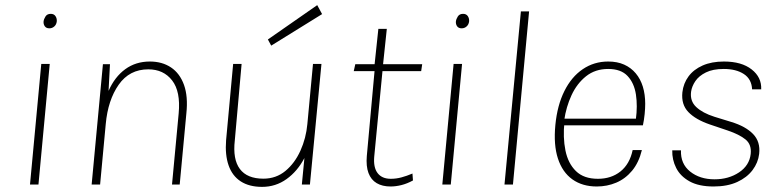

<svg xmlns="http://www.w3.org/2000/svg" viewBox="-20 -720 3038 749"><path d="M172.5 -609.5Q160.5 -609.5 154.8 -617.5Q149 -625.5 150 -636.5Q151 -645.5 157.5 -655.8Q164 -666 178 -666Q190.5 -666 196.5 -657Q202.5 -648 201.5 -636.5Q200 -624 191.8 -616.8Q183.5 -609.5 172.5 -609.5ZM97 0 141 -470.5H174L130 0Z M337.5 0 381.5 -469.5H409L403.5 -365.5Q427.5 -420 468.5 -450Q509.5 -480 564.5 -480Q612.5 -480 647 -457Q681.5 -434 697.8 -388.8Q714 -343.5 707 -277.5L681 0H651L677 -277.5Q685 -363 651.5 -406.2Q618 -449.5 558.5 -449.5Q485 -449.5 443 -389.5Q401 -329.5 392.5 -236L370.5 0Z M1002.5 9Q952 9 919 -12.5Q886 -34 871.8 -74.8Q857.5 -115.5 862 -173L889.5 -470.5H922.5L896 -172.5Q887.5 -98.5 915.8 -60.8Q944 -23 1007.5 -23Q1057 -23 1093.5 -53.2Q1130 -83.5 1152 -132.2Q1174 -181 1179 -236L1201 -470.5H1234L1189 0H1157.5L1167.5 -103.5Q1140.5 -52 1098 -21.5Q1055.5 9 1002.5 9ZM1038 -542 1025 -566 1217.5 -700 1236.5 -665Z M1503.5 7.5Q1471.5 7.5 1449.5 -5.5Q1427.5 -18.5 1417.5 -45Q1407.5 -71.5 1411 -112L1442 -452.5L1462.5 -442.5H1360L1366 -469.5H1464L1439 -447L1456 -607.5H1489L1472 -447L1452 -469.5H1627L1623 -442.5H1448.5L1473 -452.5L1440 -110Q1436 -67 1453 -44.8Q1470 -22.5 1504.5 -22.5Q1525.5 -22.5 1546 -28Q1566.5 -33.5 1589 -43L1591 -16Q1568 -3.5 1546 2Q1524 7.5 1503.5 7.5Z M1781 -609.5Q1769 -609.5 1763.2 -617.5Q1757.5 -625.5 1758.5 -636.5Q1759.5 -645.5 1766 -655.8Q1772.5 -666 1786.5 -666Q1799 -666 1805 -657Q1811 -648 1810 -636.5Q1808.5 -624 1800.2 -616.8Q1792 -609.5 1781 -609.5ZM1705.5 0 1749.5 -470.5H1782.5L1738.5 0Z M1948 0 2012 -675.5H2044L1981 0Z M2308 7.5Q2252 7.5 2213 -20.2Q2174 -48 2156.5 -101.5Q2139 -155 2146.5 -232.5Q2154 -309.5 2181.8 -365Q2209.5 -420.5 2253.5 -450.2Q2297.5 -480 2352.5 -480Q2388 -480 2414.8 -468Q2441.5 -456 2460 -434Q2478.5 -412 2487.8 -381.8Q2497 -351.5 2497 -315Q2497 -297.5 2494.8 -274.8Q2492.5 -252 2488 -231H2157.5L2182 -245Q2175.5 -183.5 2185.8 -133Q2196 -82.5 2226.8 -52.5Q2257.5 -22.5 2312.5 -22.5Q2364.5 -22.5 2400.5 -51.2Q2436.5 -80 2448 -134.5H2484Q2472 -85.5 2445.8 -54Q2419.5 -22.5 2384 -7.5Q2348.5 7.5 2308 7.5ZM2181 -251 2163.5 -257H2485L2460.5 -254.5Q2467.5 -306.5 2460.8 -351.2Q2454 -396 2428.2 -423.5Q2402.5 -451 2352.5 -451Q2302 -451 2266.2 -422.5Q2230.5 -394 2209.5 -348.5Q2188.5 -303 2181 -251Z M2763.5 7.5Q2706 7.5 2670 -12.5Q2634 -32.5 2617.8 -64.8Q2601.5 -97 2602.5 -133.5H2636.5Q2634.5 -81 2672.2 -50.8Q2710 -20.5 2767.5 -20.5Q2822.5 -20.5 2863 -47.5Q2903.5 -74.5 2908.5 -119.5Q2912.5 -156 2888.5 -175.8Q2864.5 -195.5 2818.5 -211L2749 -234.5Q2693.5 -253.5 2665.2 -283Q2637 -312.5 2642 -360Q2646 -395 2666 -422Q2686 -449 2721 -464.5Q2756 -480 2804 -480Q2873 -480 2912.2 -449.2Q2951.5 -418.5 2949.5 -371.5H2914Q2912 -411.5 2881.8 -431.2Q2851.5 -451 2803.5 -451Q2761 -451 2733.8 -437.5Q2706.5 -424 2692.8 -403.8Q2679 -383.5 2676 -362.5Q2671 -326 2696 -302.5Q2721 -279 2767 -264.5L2832 -244.5Q2888.5 -227.5 2917.8 -197.2Q2947 -167 2941.5 -119.5Q2937.5 -85.5 2915.8 -56.5Q2894 -27.5 2855.8 -10Q2817.5 7.5 2763.5 7.5Z"/></svg>

Font: Karla ExtraLight
Style: Italic
Weight: 250
Italic angle: -8°
Designer: Jonathan Pinhorn
Version: Version 2.004;gftools[0.9.33]